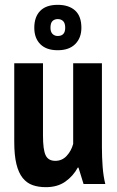

<svg xmlns="http://www.w3.org/2000/svg" viewBox="-20 -762 486 795"><path d="M158 -500V-201Q158 -142 169 -119Q180 -96 209 -96Q237 -96 256 -116.5Q275 -137 283 -166V-500H402V-152Q402 -111 405 -71.5Q408 -32 416 0H326L305 -68H302Q283 -33 250.5 -10Q218 13 170 13Q139 13 115 4.5Q91 -4 74 -25Q57 -46 48 -82.5Q39 -119 39 -175V-500ZM122 -647Q122 -692 146.5 -717Q171 -742 219 -742Q265 -742 291 -718.5Q317 -695 317 -647Q317 -605 291.5 -579.5Q266 -554 219 -554Q172 -554 147 -579Q122 -604 122 -647ZM189 -647Q189 -630 197.5 -621.5Q206 -613 219 -613Q250 -613 250 -647Q250 -666 241.5 -674.5Q233 -683 219 -683Q206 -683 197.5 -675Q189 -667 189 -647Z"/></svg>

Font: PT Sans Narrow
Style: Bold
Weight: 700
Width: 3
Designer: A.Korolkova, O.Umpeleva, V.Yefimov
Foundry: ParaType Ltd
Version: Version 2.003W OFL